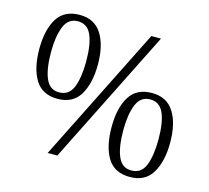

<svg xmlns="http://www.w3.org/2000/svg" viewBox="-105 -847 1070 981"><g transform="rotate(15 430.0 -357.0)"><path d="M200 -280Q119 -280 82 -340.5Q45 -401 45 -503Q45 -604 82 -664Q119 -724 201 -724Q279 -724 317 -664Q355 -604 355 -503Q355 -403 318 -341.5Q281 -280 200 -280ZM224 0 581 -714H632L275 0ZM199 -314Q252 -314 272.5 -365.5Q293 -417 293 -503Q293 -593 271.5 -641.5Q250 -690 200 -690Q149 -690 128 -638Q107 -586 107 -503Q107 -413 128.5 -363.5Q150 -314 199 -314ZM660 10Q578 10 541.5 -50.5Q505 -111 505 -213Q505 -314 542 -374Q579 -434 661 -434Q739 -434 777 -374Q815 -314 815 -213Q815 -113 778 -51.5Q741 10 660 10ZM659 -24Q712 -24 732.5 -75.5Q753 -127 753 -213Q753 -303 731.5 -351.5Q710 -400 660 -400Q609 -400 588 -348Q567 -296 567 -213Q567 -123 588.5 -73.5Q610 -24 659 -24Z"/></g></svg>

Font: Noto Serif Malayalam Light
Style: Regular
Weight: 300
Designer: Indian type Foundry, Jelle Bosma, Monotype Design Team
Foundry: Monotype Imaging Inc.
Version: Version 2.104; ttfautohint (v1.8.4.7-5d5b)